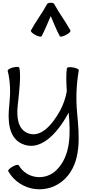

<svg xmlns="http://www.w3.org/2000/svg" viewBox="-20 -1047 644 1423"><path d="M289 -779C314 -827 334 -878 356 -928C378 -878 397 -827 423 -779C426 -772 447 -776 469 -788C491 -799 506 -814 502 -821C466 -888 419 -948 383 -1015C379 -1024 367 -1028 356 -1026C344 -1028 333 -1024 328 -1015C292 -948 245 -888 209 -821C206 -814 220 -799 242 -788C264 -776 285 -772 289 -779ZM37 -522C58 -440 58 -354 49 -270C36 -156 42 -29 141 18C274 81 400 -52 481 -198C484 -203 486 -208 488 -212L489 -210C503 -58 506 106 399 213C316 296 177 279 119 178C115 171 94 175 73 188C51 200 37 216 41 222C129 375 338 402 463 277C586 153 568 -40 551 -216C542 -320 546 -423 564 -526C566 -533 547 -543 522 -547C498 -552 477 -549 476 -541C469 -503 471 -439 475 -370C466 -321 450 -273 426 -228C366 -120 278 -17 179 -63C110 -96 103 -184 111 -263C122 -358 137 -495 123 -545C121 -553 100 -553 76 -547C52 -541 35 -529 37 -522Z"/></svg>

Font: Nupuram
Style: Regular
Weight: 400
Designer: Santhosh Thottingal (santhosh.thottingal@gmail.com)
Foundry: SMC
Version: Version 1.000